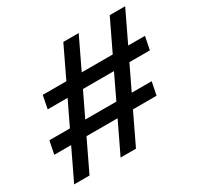

<svg xmlns="http://www.w3.org/2000/svg" viewBox="-154 -897 1099 1073"><g transform="rotate(-30 395.0 -360.0)"><path d="M35.2 -282.7H167.5L241.7 -437H113.3L129.9 -521H282.2L377.4 -719.7H476.6L381.3 -521H581.5L676.8 -719.7H776.4L681.2 -521H789.6L772.5 -437H640.6L566.4 -282.7H695.3L678.2 -198.7H525.9L430.7 0H331.5L426.8 -198.7H226.1L130.9 0H31.7L127 -198.7H18.1ZM467.3 -282.7 541 -437H340.8L266.6 -282.7Z"/></g></svg>

Font: Reddit Sans Fudge SmBold Italic
Style: Regular
Weight: 600
Italic angle: -11.25°
Designer: Stephen Hutchings
Version: Version 1.013